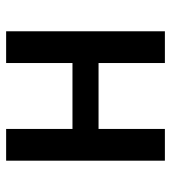

<svg xmlns="http://www.w3.org/2000/svg" viewBox="14 -572 558 626"><g transform="rotate(90 293.0 -259.0)"><path d="M400.4 0V-517.6H503.9V0ZM82 0V-517.6H185.5V0ZM112.3 -216.3V-301.3H488.8V-216.3Z"/></g></svg>

Font: Cascadia Mono PL
Style: Regular
Weight: 400
Monospace: yes
Designer: Aaron Bell
Foundry: Saja Typeworks
Version: Version 2102.003